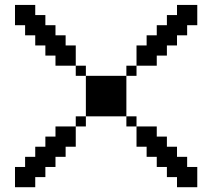

<svg xmlns="http://www.w3.org/2000/svg" viewBox="-20 -812 873 790"><path d="M333.3 -500H375V-458.3H333.3ZM375 -500H416.7V-458.3H375ZM416.7 -500H458.3V-458.3H416.7ZM458.3 -500H500V-458.3H458.3ZM458.3 -458.3H500V-416.7H458.3ZM458.3 -416.7H500V-375H458.3ZM458.3 -375H500V-333.3H458.3ZM416.7 -375H458.3V-333.3H416.7ZM375 -375H416.7V-333.3H375ZM333.3 -375H375V-333.3H333.3ZM333.3 -416.7H375V-375H333.3ZM333.3 -458.3H375V-416.7H333.3ZM375 -458.3H416.7V-416.7H375ZM375 -416.7H416.7V-375H375ZM416.7 -416.7H458.3V-375H416.7ZM416.7 -458.3H458.3V-416.7H416.7ZM291.7 -333.3H333.3V-291.7H291.7ZM250 -291.7H291.7V-250H250ZM208.3 -291.7H250V-250H208.3ZM208.3 -250H250V-208.3H208.3ZM250 -250H291.7V-208.3H250ZM166.7 -250H208.3V-208.3H166.7ZM208.3 -208.3H250V-166.7H208.3ZM500 -333.3H541.7V-291.7H500ZM541.7 -291.7H583.3V-250H541.7ZM583.3 -291.7H625V-250H583.3ZM583.3 -250H625V-208.3H583.3ZM541.7 -250H583.3V-208.3H541.7ZM625 -250H666.7V-208.3H625ZM583.3 -208.3H625V-166.7H583.3ZM500 -541.7H541.7V-500H500ZM541.7 -583.3H583.3V-541.7H541.7ZM541.7 -625H583.3V-583.3H541.7ZM583.3 -625H625V-583.3H583.3ZM583.3 -583.3H625V-541.7H583.3ZM583.3 -666.7H625V-625H583.3ZM625 -625H666.7V-583.3H625ZM291.7 -541.7H333.3V-500H291.7ZM250 -583.3H291.7V-541.7H250ZM250 -625H291.7V-583.3H250ZM208.3 -625H250V-583.3H208.3ZM208.3 -583.3H250V-541.7H208.3ZM208.3 -666.7H250V-625H208.3ZM166.7 -625H208.3V-583.3H166.7ZM625 -208.3H666.7V-166.7H625ZM625 -166.7H666.7V-125H625ZM666.7 -166.7H708.3V-125H666.7ZM666.7 -208.3H708.3V-166.7H666.7ZM708.3 -166.7H750V-125H708.3ZM708.3 -125H750V-83.3H708.3ZM666.7 -125H708.3V-83.3H666.7ZM750 -125H791.7V-83.3H750ZM750 -83.3H791.7V-41.7H750ZM708.3 -83.3H750V-41.7H708.3ZM166.7 -208.3H208.3V-166.7H166.7ZM125 -208.3H166.7V-166.7H125ZM125 -166.7H166.7V-125H125ZM166.7 -166.7H208.3V-125H166.7ZM83.3 -166.7H125V-125H83.3ZM125 -125H166.7V-83.3H125ZM83.3 -125H125V-83.3H83.3ZM41.7 -125H83.3V-83.3H41.7ZM83.3 -83.3H125V-41.7H83.3ZM41.7 -83.3H83.3V-41.7H41.7ZM166.7 -666.7H208.3V-625H166.7ZM166.7 -708.3H208.3V-666.7H166.7ZM125 -708.3H166.7V-666.7H125ZM125 -666.7H166.7V-625H125ZM625 -666.7H666.7V-625H625ZM625 -708.3H666.7V-666.7H625ZM666.7 -708.3H708.3V-666.7H666.7ZM666.7 -666.7H708.3V-625H666.7ZM666.7 -750H708.3V-708.3H666.7ZM708.3 -750H750V-708.3H708.3ZM708.3 -708.3H750V-666.7H708.3ZM125 -750H166.7V-708.3H125ZM83.3 -750H125V-708.3H83.3ZM83.3 -708.3H125V-666.7H83.3ZM708.3 -791.7H750V-750H708.3ZM750 -791.7H791.7V-750H750ZM750 -750H791.7V-708.3H750ZM83.3 -791.7H125V-750H83.3ZM41.7 -791.7H83.3V-750H41.7ZM41.7 -750H83.3V-708.3H41.7Z"/></svg>

Font: Yarndings 20
Style: Regular
Weight: 400
Designer: Sarah Cadigan-Fried
Version: Version 1.000; ttfautohint (v1.8.4.7-5d5b)